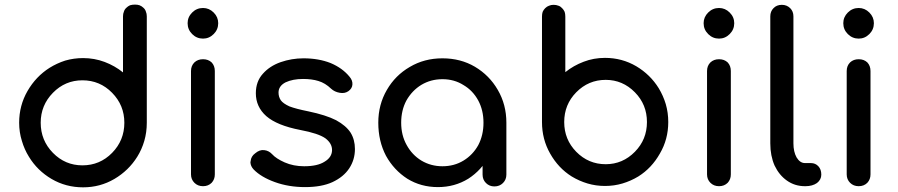

<svg xmlns="http://www.w3.org/2000/svg" viewBox="-20 -802 3869 827"><path d="M515.6 -273.4Q515.6 -348.6 462.9 -402.3Q410.2 -456.1 335 -456.1Q260.7 -456.1 208 -402.3Q155.3 -348.6 155.3 -273.4Q155.3 -197.3 208 -143.6Q260.7 -89.8 335 -89.8Q410.2 -89.8 462.9 -143.6Q515.6 -197.3 515.6 -273.4ZM62.5 -273.4Q62.5 -347.7 98.6 -410.2Q134.8 -472.7 193.4 -509.8Q224.6 -529.3 260.7 -541Q297.9 -551.8 337.9 -551.8Q386.7 -551.8 430.7 -535.2Q474.6 -518.6 509.8 -490.2Q509.8 -570.3 509.8 -731.4Q509.8 -743.2 513.7 -752Q516.6 -761.7 524.4 -768.6Q531.2 -775.4 540 -779.3Q549.8 -782.2 561.5 -782.2Q572.3 -782.2 581.1 -779.3Q590.8 -775.4 597.7 -768.6Q605.5 -761.7 608.4 -752Q612.3 -743.2 612.3 -731.4Q612.3 -579.1 612.3 -273.4Q612.3 -273.4 612.3 -273.4Q612.3 -273.4 612.3 -273.4Q612.3 -273.4 612.3 -273.4Q612.3 -273.4 612.3 -273.4Q612.3 -232.4 601.6 -195.3Q590.8 -158.2 571.3 -127Q534.2 -67.4 472.7 -31.2Q411.1 4.9 337.9 4.9Q263.7 4.9 202.1 -31.2Q140.6 -67.4 104.5 -127Q85 -158.2 74.2 -195.3Q62.5 -232.4 62.5 -273.4Z M854.5 0Q832 0 817.4 -14.6Q802.7 -29.3 802.7 -50.8Q802.7 -199.2 802.7 -496.1Q802.7 -518.6 817.4 -533.2Q832 -546.9 854.5 -546.9Q877 -546.9 891.6 -533.2Q905.3 -518.6 905.3 -496.1Q905.3 -347.7 905.3 -50.8Q905.3 -29.3 891.6 -14.6Q877 0 854.5 0ZM854.5 -635.7Q827.1 -635.7 807.6 -655.3Q788.1 -674.8 788.1 -702.1Q788.1 -728.5 807.6 -748Q827.1 -767.6 854.5 -767.6Q880.9 -767.6 900.4 -748Q919.9 -728.5 919.9 -702.1Q919.9 -674.8 900.4 -655.3Q880.9 -635.7 854.5 -635.7Z M1293.9 3.9Q1223.6 3.9 1164.1 -17.6Q1104.5 -39.1 1072.3 -72.3Q1059.6 -85.9 1058.6 -102.5Q1058.6 -105.5 1059.6 -108.4Q1061.5 -128.9 1079.1 -141.6Q1098.6 -158.2 1118.2 -155.3Q1137.7 -153.3 1152.3 -137.7Q1168.9 -119.1 1206.1 -102.5Q1244.1 -85.9 1290 -85.9Q1347.7 -85.9 1377.9 -105.5Q1409.2 -124 1410.2 -154.3Q1411.1 -183.6 1381.8 -206.1Q1351.6 -227.5 1273.4 -242.2Q1172.9 -261.7 1127 -301.8Q1082 -341.8 1082 -400.4Q1082 -451.2 1112.3 -484.4Q1141.6 -517.6 1188.5 -534.2Q1236.3 -550.8 1287.1 -550.8Q1352.5 -550.8 1404.3 -530.3Q1455.1 -508.8 1485.4 -471.7Q1499 -456.1 1498 -438.5Q1497.1 -420.9 1480.5 -409.2Q1464.8 -398.4 1443.4 -402.3Q1420.9 -406.2 1406.2 -419.9Q1380.9 -444.3 1351.6 -453.1Q1323.2 -461.9 1285.2 -461.9Q1241.2 -461.9 1210 -447.3Q1179.7 -431.6 1179.7 -403.3Q1179.7 -384.8 1189.5 -370.1Q1199.2 -356.4 1226.6 -343.8Q1254.9 -333 1308.6 -322.3Q1383.8 -306.6 1427.7 -284.2Q1470.7 -260.7 1490.2 -230.5Q1508.8 -200.2 1508.8 -160.2Q1508.8 -114.3 1484.4 -77.1Q1460 -40 1412.1 -17.6Q1365.2 3.9 1293.9 3.9Z M1866.2 3.9Q1793 3.9 1734.4 -32.2Q1676.8 -69.3 1642.6 -130.9Q1609.4 -194.3 1609.4 -273.4Q1609.4 -351.6 1646.5 -415Q1682.6 -477.5 1745.1 -513.7Q1807.6 -550.8 1885.7 -550.8Q1963.9 -550.8 2025.4 -514.6Q2087.9 -477.5 2124 -415Q2161.1 -351.6 2161.1 -273.4Q2147.5 -273.4 2122.1 -273.4Q2122.1 -194.3 2087.9 -131.8Q2054.7 -69.3 1997.1 -32.2Q1938.5 3.9 1866.2 3.9ZM1885.7 -85.9Q1936.5 -85.9 1976.6 -110.4Q2016.6 -134.8 2040 -176.8Q2062.5 -219.7 2062.5 -273.4Q2062.5 -327.1 2040 -369.1Q2016.6 -412.1 1976.6 -435.5Q1936.5 -460.9 1885.7 -460.9Q1835.9 -460.9 1794.9 -436.5Q1754.9 -412.1 1730.5 -369.1Q1708 -327.1 1708 -273.4Q1708 -219.7 1731.4 -177.7Q1754.9 -134.8 1794.9 -110.4Q1835.9 -85.9 1885.7 -85.9ZM2109.4 1Q2087.9 1 2073.2 -13.7Q2058.6 -28.3 2058.6 -49.8Q2058.6 -100.6 2058.6 -203.1Q2063.5 -229.5 2078.1 -308.6Q2098.6 -299.8 2161.1 -273.4Q2161.1 -216.8 2161.1 -49.8Q2161.1 -28.3 2146.5 -13.7Q2131.8 1 2109.4 1Z M2588.9 -458Q2514.6 -458 2461.9 -404.3Q2410.2 -351.6 2410.2 -276.4Q2410.2 -201.2 2461.9 -148.4Q2514.6 -94.7 2588.9 -94.7Q2662.1 -94.7 2714.8 -148.4Q2766.6 -201.2 2766.6 -276.4Q2766.6 -351.6 2714.8 -404.3Q2662.1 -458 2588.9 -458ZM2585.9 -552.7Q2659.2 -552.7 2720.7 -516.6Q2781.2 -480.5 2817.4 -421.9Q2836.9 -389.6 2847.7 -353.5Q2858.4 -316.4 2858.4 -276.4Q2858.4 -202.1 2822.3 -140.6Q2787.1 -78.1 2729.5 -42Q2697.3 -22.5 2661.1 -11.7Q2625 -1 2585.9 -1Q2546.9 -1 2510.7 -11.7Q2474.6 -22.5 2442.4 -42Q2384.8 -78.1 2349.6 -140.6Q2314.5 -202.1 2314.5 -276.4Q2314.5 -276.4 2314.5 -276.4Q2314.5 -276.4 2314.5 -276.4Q2314.5 -276.4 2314.5 -277.3Q2314.5 -277.3 2314.5 -277.3Q2314.5 -427.7 2314.5 -730.5Q2314.5 -742.2 2317.4 -751Q2321.3 -759.8 2328.1 -766.6Q2335.9 -774.4 2344.7 -777.3Q2353.5 -781.2 2364.3 -781.2Q2376 -781.2 2385.7 -777.3Q2394.5 -774.4 2401.4 -766.6Q2408.2 -759.8 2412.1 -751Q2415 -742.2 2415 -730.5Q2415 -650.4 2415 -491.2Q2450.2 -519.5 2494.1 -536.1Q2537.1 -552.7 2585.9 -552.7Z M3077.1 0Q3054.7 0 3040 -14.6Q3025.4 -29.3 3025.4 -50.8Q3025.4 -199.2 3025.4 -496.1Q3025.4 -518.6 3040 -533.2Q3054.7 -546.9 3077.1 -546.9Q3099.6 -546.9 3114.3 -533.2Q3127.9 -518.6 3127.9 -496.1Q3127.9 -347.7 3127.9 -50.8Q3127.9 -29.3 3114.3 -14.6Q3099.6 0 3077.1 0ZM3077.1 -635.7Q3049.8 -635.7 3030.3 -655.3Q3010.7 -674.8 3010.7 -702.1Q3010.7 -728.5 3030.3 -748Q3049.8 -767.6 3077.1 -767.6Q3103.5 -767.6 3123 -748Q3142.6 -728.5 3142.6 -702.1Q3142.6 -674.8 3123 -655.3Q3103.5 -635.7 3077.1 -635.7Z M3447.3 0Q3403.3 0 3369.1 -24.4Q3335.9 -47.9 3316.4 -88.9Q3297.9 -130.9 3297.9 -184.6Q3297.9 -367.2 3297.9 -731.4Q3297.9 -752.9 3311.5 -766.6Q3325.2 -781.2 3347.7 -781.2Q3369.1 -781.2 3383.8 -766.6Q3397.5 -752.9 3397.5 -731.4Q3397.5 -548.8 3397.5 -184.6Q3397.5 -148.4 3411.1 -124Q3425.8 -99.6 3447.3 -99.6Q3456.1 -99.6 3472.7 -99.6Q3492.2 -99.6 3504.9 -85.9Q3517.6 -72.3 3517.6 -49.8Q3517.6 -28.3 3499 -13.7Q3479.5 0 3449.2 0Q3449.2 0 3447.3 0Z M3678.7 0Q3656.2 0 3641.6 -14.6Q3627 -29.3 3627 -50.8Q3627 -199.2 3627 -496.1Q3627 -518.6 3641.6 -533.2Q3656.2 -546.9 3678.7 -546.9Q3701.2 -546.9 3715.8 -533.2Q3729.5 -518.6 3729.5 -496.1Q3729.5 -347.7 3729.5 -50.8Q3729.5 -29.3 3715.8 -14.6Q3701.2 0 3678.7 0ZM3678.7 -635.7Q3651.4 -635.7 3631.8 -655.3Q3612.3 -674.8 3612.3 -702.1Q3612.3 -728.5 3631.8 -748Q3651.4 -767.6 3678.7 -767.6Q3705.1 -767.6 3724.6 -748Q3744.1 -728.5 3744.1 -702.1Q3744.1 -674.8 3724.6 -655.3Q3705.1 -635.7 3678.7 -635.7Z"/></svg>

Font: Abed
Style: Bold
Weight: 700
Designer: Johan Aakerlund
Version: Version 3.105